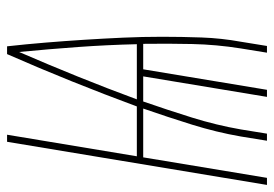

<svg xmlns="http://www.w3.org/2000/svg" viewBox="-139 -639 775 543"><g transform="rotate(-90 248.5 -367.5)"><path d="M-3 0 119 -735H139L78 -368H219Q253 -460 290 -552Q327 -644 367 -735H389Q395 -681 399.5 -626.5Q404 -572 407.5 -517Q411 -462 413.5 -407Q416 -352 416 -296.5Q416 -241 414 -185Q412 -129 402 -74L390 0H371L383 -74Q394 -143 395.5 -212Q397 -281 396 -350H324L266 0H246L304 -350H233Q209 -281 187.5 -212Q166 -143 154 -74L142 0H122L134 -74Q146 -143 167.5 -212Q189 -281 213 -350H75L17 0ZM239 -368H395Q393 -452 387 -535Q381 -618 373 -701Q337 -618 303.5 -535Q270 -452 239 -368Z"/></g></svg>

Font: Iosevka Curly Thin Oblique
Style: Regular
Weight: 100
Italic angle: -9°
Monospace: yes
Designer: Belleve Invis
Foundry: Belleve Invis
Version: Version 11.1.0; ttfautohint (v1.8.3)